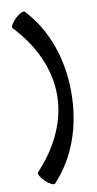

<svg xmlns="http://www.w3.org/2000/svg" viewBox="-97 -879 485 957"><g transform="rotate(-10 146.0 -400.5)"><path d="M27 -765C122 -665 188 -538 188 -400C188 -262 122 -135 27 -35C21 -29 33 -8 53 12C73 31 95 41 101 35C211 -81 260 -240 260 -400C260 -560 211 -719 101 -835C95 -841 73 -831 53 -812C33 -792 21 -771 27 -765Z"/></g></svg>

Font: Nupuram Condensed Medium
Style: Regular
Weight: 500
Width: 3
Designer: Santhosh Thottingal (santhosh.thottingal@gmail.com)
Foundry: SMC
Version: Version 1.000